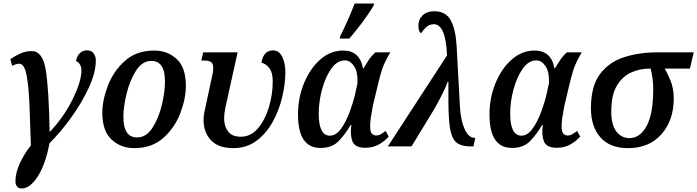

<svg xmlns="http://www.w3.org/2000/svg" viewBox="-20 -834 3973 1094"><path d="M102 240Q152 240 196 170Q240 100 262 -18Q323 -78 384 -162Q445 -246 485.5 -333.5Q526 -421 526 -490Q526 -512 514 -529.5Q502 -547 476 -547Q427 -547 413 -487Q444 -470 444 -433Q444 -370 393 -267Q342 -164 263 -82Q258 -336 240 -439.5Q222 -543 161 -543Q126 -543 96.5 -529.5Q67 -516 39 -497L49 -459Q73 -471 90 -471Q120 -471 132.5 -399.5Q145 -328 148.5 -221Q152 -114 156 -5Q120 39 94 94.5Q68 150 68 200Q68 216 76.5 228Q85 240 102 240Z M745 10Q846 10 911.5 -49Q977 -108 1008 -190.5Q1039 -273 1039 -344Q1039 -451 986 -498.5Q933 -546 859 -546Q757 -546 691.5 -487Q626 -428 594.5 -345Q563 -262 563 -192Q563 -88 615.5 -39Q668 10 745 10ZM761 -51Q683 -51 683 -168Q683 -224 701 -299Q719 -374 754.5 -430.5Q790 -487 842 -487Q920 -487 920 -370Q920 -312 902.5 -237.5Q885 -163 849.5 -107Q814 -51 761 -51Z M1309 10Q1385 10 1441 -31.5Q1497 -73 1533.5 -139Q1570 -205 1588 -280.5Q1606 -356 1606 -424Q1606 -474 1588 -510.5Q1570 -547 1536 -547Q1481 -547 1470 -477Q1496 -470 1515 -445.5Q1534 -421 1534 -370Q1534 -297 1512.5 -224.5Q1491 -152 1450.5 -103.5Q1410 -55 1352 -55Q1302 -55 1279.5 -85Q1257 -115 1257 -159Q1257 -172 1258.5 -186Q1260 -200 1264 -220L1334 -536H1138L1127 -489H1144Q1166 -489 1180.5 -481.5Q1195 -474 1195 -448Q1195 -432 1191.5 -413Q1188 -394 1184 -379L1153 -235Q1146 -204 1143 -187Q1140 -170 1140 -150Q1140 -80 1182 -35Q1224 10 1309 10Z M1806 9Q1873 9 1911 -31.5Q1949 -72 1978 -122H1982Q1974 -66 1988 -29Q2002 8 2062 8Q2105 8 2138 -10.5Q2171 -29 2195 -56L2177 -88Q2163 -77 2150.5 -69.5Q2138 -62 2123 -62Q2109 -62 2099 -72.5Q2089 -83 2089 -116Q2089 -137 2093.5 -167.5Q2098 -198 2105 -233L2131 -342Q2145 -403 2158 -441.5Q2171 -480 2204 -536H2119Q2097 -516 2081.5 -493Q2066 -470 2051 -445H2048Q2030 -546 1935 -546Q1863 -546 1805 -495Q1747 -444 1712.5 -360.5Q1678 -277 1678 -181Q1678 9 1806 9ZM1860 -61Q1796 -61 1796 -187Q1796 -254 1815 -324.5Q1834 -395 1867.5 -442.5Q1901 -490 1945 -490Q1974 -490 1996.5 -458.5Q2019 -427 2017 -360L2003 -296Q1993 -252 1972.5 -196.5Q1952 -141 1923.5 -101Q1895 -61 1860 -61ZM1916 -614H1970Q2005 -654 2044 -706Q2083 -758 2108 -801L2112 -814H2001Q1962 -714 1919 -629Z M2190 0H2325L2454 -212Q2476 -249 2500 -297.5Q2524 -346 2531 -368H2535Q2535 -310 2535 -252Q2535 -194 2539 -146Q2546 -59 2573 -29.5Q2600 0 2659 0H2678L2688 -49H2682Q2651 -49 2628.5 -96.5Q2606 -144 2601 -220L2582 -569Q2577 -664 2549 -717Q2521 -770 2454 -770Q2412 -770 2388 -746.5Q2364 -723 2364 -687Q2364 -654 2379 -644Q2390 -662 2408 -679Q2426 -696 2452 -696Q2520 -696 2527 -518Z M2897 9Q2964 9 3002 -31.5Q3040 -72 3069 -122H3073Q3065 -66 3079 -29Q3093 8 3153 8Q3196 8 3229 -10.5Q3262 -29 3286 -56L3268 -88Q3254 -77 3241.5 -69.5Q3229 -62 3214 -62Q3200 -62 3190 -72.5Q3180 -83 3180 -116Q3180 -137 3184.5 -167.5Q3189 -198 3196 -233L3222 -342Q3236 -403 3249 -441.5Q3262 -480 3295 -536H3210Q3188 -516 3172.5 -493Q3157 -470 3142 -445H3139Q3121 -546 3026 -546Q2954 -546 2896 -495Q2838 -444 2803.5 -360.5Q2769 -277 2769 -181Q2769 9 2897 9ZM2951 -61Q2887 -61 2887 -187Q2887 -254 2906 -324.5Q2925 -395 2958.5 -442.5Q2992 -490 3036 -490Q3065 -490 3087.5 -458.5Q3110 -427 3108 -360L3094 -296Q3084 -252 3063.5 -196.5Q3043 -141 3014.5 -101Q2986 -61 2951 -61Z M3558 10Q3680 10 3749.5 -70Q3819 -150 3819 -272Q3819 -329 3801 -373.5Q3783 -418 3767 -443H3911L3933 -536H3726Q3625 -536 3538.5 -509Q3452 -482 3399.5 -413Q3347 -344 3347 -217Q3347 -113 3401 -51.5Q3455 10 3558 10ZM3567 -47Q3521 -47 3492 -85Q3463 -123 3463 -197Q3463 -294 3495.5 -347Q3528 -400 3577.5 -421.5Q3627 -443 3678 -443H3687Q3693 -423 3697.5 -391.5Q3702 -360 3702 -328Q3702 -185 3664.5 -116Q3627 -47 3567 -47Z"/></svg>

Font: Noto Serif SemiCondensed Semi
Style: Italic
Weight: 600
Width: 4
Italic angle: -12°
Designer: Monotype Design Team
Foundry: Monotype Imaging Inc.
Version: Version 1.901